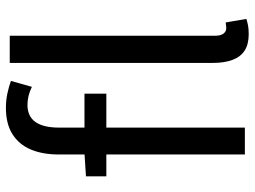

<svg xmlns="http://www.w3.org/2000/svg" viewBox="-126 -723 862 650"><g transform="rotate(-90 305.0 -398.0)"><path d="M107 0V-630Q107 -685 124 -725Q141 -765 176 -787Q211 -809 265 -809Q290 -809 313.5 -804Q337 -799 356 -792L336 -721Q306 -736 275 -736Q236 -736 217 -709Q198 -682 198 -629V0ZM33 -469V-538L111 -543H313V-469ZM514 13Q480 13 458.5 -1Q437 -15 427 -42.5Q417 -70 417 -108V-796H509V-102Q509 -81 516.5 -72Q524 -63 534 -63Q538 -63 542 -63.5Q546 -64 554 -65L566 5Q557 8 545 10.5Q533 13 514 13Z"/></g></svg>

Font: Noto Sans TC
Style: Regular
Weight: 400
Designer: Ryoko NISHIZUKA  (kana, bopomofo & ideographs); Paul D. Hunt (Latin, Greek & Cyrillic); Sandoll Communications , Soo-you
Foundry: Adobe
Version: Version 2.004-H2;hotconv 1.0.118;makeotfexe 2.5.65603